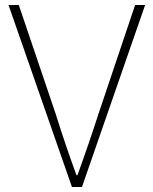

<svg xmlns="http://www.w3.org/2000/svg" viewBox="-20 -746 612 766"><path d="M14 -726H55L202 -292Q213 -258 222.5 -228Q232 -198 242 -169Q252 -140 262.5 -110Q273 -80 285 -47H289Q301 -80 311.5 -110Q322 -140 332 -169Q342 -198 352 -228Q362 -258 373 -292L519 -726H559L307 0H267Z"/></svg>

Font: SpoqaHanSans
Style: Thin
Weight: 250
Designer: [Spoqa Han Sans] Dong-huui Kim \uAE40 \uB3D9 \uD718   [Noto Sans] Ryoko NISHIZUKA \u897F \u585A \u6DBC \u5B50  (kana & i
Foundry: Spoqa (http://bi.spoqa.com)
Version: Version 1.004;PS 1.004;hotconv 1.0.82;makeotf.lib2.5.63406